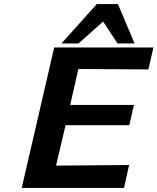

<svg xmlns="http://www.w3.org/2000/svg" viewBox="-20 -926 776 946"><path d="M283 -712 457 -906H561L643 -712H559L488 -820L428 -766Q426 -764 367 -712ZM87 0 247 -692H736L711 -584L366 -586L326 -409H640L617 -309H303L256 -110L616 -113L591 0Z"/></svg>

Font: Coval
Style: ExtraBold Italic
Weight: 800
Foundry: Context Ltd
Version: Version 001.000